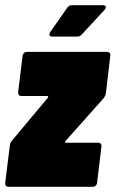

<svg xmlns="http://www.w3.org/2000/svg" viewBox="-23 -720 446 740"><path d="M179 -579H275C283 -579 288 -582 293 -588L380 -682C389 -692 385 -700 373 -700H255C247 -700 241 -697 236 -690L171 -597C164 -586 167 -579 179 -579ZM10 0H335C343 0 350 -6 351 -15L368 -155C369 -164 364 -170 356 -170H231C227 -170 227 -173 229 -176L377 -342C381 -348 384 -353 385 -360L402 -505C404 -514 398 -520 390 -520H80C72 -520 65 -514 64 -505L47 -365C46 -356 51 -350 59 -350H158C162 -350 164 -347 162 -344L23 -178C18 -172 16 -167 15 -160L-3 -15C-4 -6 1 0 10 0Z"/></svg>

Font: Barlow Condensed Black
Style: Italic
Weight: 900
Width: 3
Italic angle: -7°
Designer: Jeremy Tribby
Foundry: Tribby Type
Version: Version 1.422;hotconv 1.0.109;makeotfexe 2.5.65596